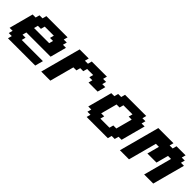

<svg xmlns="http://www.w3.org/2000/svg" viewBox="228 -1713 2801 2801"><g transform="rotate(45 1628.0 -312.5)"><path d="M125 0H687.5Q692.9 -21 704.1 -62.5Q715.3 -104 721.2 -125H283.7L300.3 -187.5H237.8L254.4 -250H754.4Q765.6 -292 787.8 -375.2Q810.1 -458.5 821.3 -500H758.8L775.9 -562.5H713.4L730 -625H292.5L275.9 -562.5H213.4L196.3 -500H133.8Q117.2 -437.5 83.7 -312.5Q50.3 -187.5 33.7 -125H96.2L79.1 -62.5H141.6ZM600.6 -375H288.1L304.7 -437.5H367.2L383.8 -500H571.3L554.7 -437.5H617.2Z M811.5 0H999Q1015.6 -62.5 1049.1 -187.5Q1082.5 -312.5 1099.6 -375H1162.1L1178.7 -437.5H1241.2L1257.8 -500H1382.8L1366.2 -437.5H1428.7L1412.1 -375H1599.6Q1605.5 -395.5 1616.5 -437.3Q1627.4 -479 1632.8 -500H1570.3L1587.4 -562.5H1524.9L1541.5 -625H1229L1212.4 -562.5H1149.9L1166.5 -625H979Q951.2 -520.5 895.3 -312.3Q839.4 -104 811.5 0Z M1748 0H2185.5L2202.1 -62.5H2264.6L2281.7 -125H2344.2Q2360.8 -187.5 2394 -312.5Q2427.2 -437.5 2444.3 -500H2381.8L2398.9 -562.5H2336.4L2353 -625H1915.5L1898.9 -562.5H1836.4L1819.3 -500H1756.8Q1740.2 -437.5 1706.8 -312.5Q1673.3 -187.5 1656.7 -125H1719.2L1702.1 -62.5H1764.6ZM2094.2 -125H1906.7L1923.3 -187.5H1860.8Q1872.1 -229 1894.3 -312.3Q1916.5 -395.5 1927.7 -437.5H1990.2L2006.8 -500H2194.3L2177.7 -437.5H2240.2Q2229 -396 2206.8 -312.5Q2184.6 -229 2173.3 -187.5H2110.8Z M2934.6 0H3122.1Q3144 -83 3188.7 -250Q3233.4 -417 3255.9 -500H3193.4L3210.4 -562.5H3147.9L3164.6 -625H2977.1L2960.4 -562.5H2897.9L2914.6 -625H2602.1Q2574.2 -520.5 2518.3 -312.3Q2462.4 -104 2434.6 0H2622.1L2739.3 -437.5H2801.8L2751.5 -250H2939L2989.3 -437.5H3051.8Z"/></g></svg>

Font: Faithful 32x
Style: SemiboldOblique
Weight: 400
Foundry: Faithful Resource Pack
Version: Version 1.0; January 27, 2023